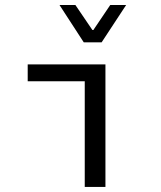

<svg xmlns="http://www.w3.org/2000/svg" viewBox="-20 -741 640 761"><path d="M312 -573.2 215.8 -721.2H278.8L346.2 -622.1H350.1L417 -721.2H480L382.8 -573.2ZM89.8 -418.9V-485.8H397.9V0H315.9V-418.9Z"/></svg>

Font: SourceCodePro-Regular
Style: Regular
Weight: 400
Monospace: yes
Designer: Paul D. Hunt
Foundry: Adobe Systems Incorporated
Version: Version 1.009;PS 1.000;hotconv 1.0.70;makeotf.lib2.5.5900